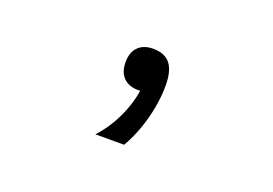

<svg xmlns="http://www.w3.org/2000/svg" viewBox="-55 -260 811 571"><g transform="rotate(20 350.0 25.0)"><path d="M275 174Q307 140 329 93.5Q351 47 357 0L350 -124Q387 -124 404.5 -102Q422 -80 422 -33Q422 2 415 39Q408 76 395.5 110.5Q383 145 366 174ZM350 7Q320 7 303 -10Q286 -27 286 -59Q286 -90 303 -107Q320 -124 350 -124Q381 -124 397.5 -107Q414 -90 414 -59Q414 -27 397.5 -10Q381 7 350 7Z"/></g></svg>

Font: Martian Mono SemiExpanded ExtraLight
Style: Regular
Weight: 250
Monospace: yes
Version: Version 0.930